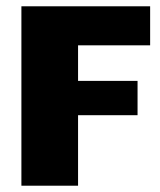

<svg xmlns="http://www.w3.org/2000/svg" viewBox="-20 -590 508 610"><path d="M48 -570H457V-446H228V-333H417V-224H228V0H48Z"/></svg>

Font: Lalezar
Style: Regular
Weight: 400
Designer: Borna Izadpanah
Foundry: Borna Izadpanah
Version: Version 1.004